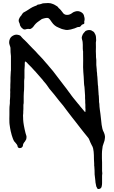

<svg xmlns="http://www.w3.org/2000/svg" viewBox="-20 -936 751 1264"><path d="M633 308Q622 310 619 302Q618 300 617 297Q616 294 614 292Q613 287 612 282Q611 277 610 272Q609 268 608.5 264Q608 260 608 256Q607 247 606 238.5Q605 230 604 221Q604 219 603.5 217Q603 215 603 213Q603 200 602.5 187Q602 174 601 161Q600 158 600 154.5Q600 151 600 148V141Q599 127 598.5 113Q598 99 598 85Q598 74 596.5 62.5Q595 51 593 41Q590 29 584 20Q579 11 575 1.5Q571 -8 567 -18Q566 -22 563.5 -25Q561 -28 559 -31Q546 -47 533 -63Q520 -79 507 -96L480 -131L454 -164Q446 -175 437.5 -185.5Q429 -196 421 -207Q409 -224 396 -240.5Q383 -257 369 -273Q337 -315 305 -352Q301 -358 297 -363.5Q293 -369 289 -375Q285 -380 281 -385.5Q277 -391 272 -396Q269 -400 266 -403Q263 -406 261 -410L219 -458Q216 -462 213 -465Q210 -468 207 -471Q197 -482 186.5 -493.5Q176 -505 165 -515Q161 -520 157 -524Q153 -528 147 -531Q147 -531 146 -531Q145 -531 144 -530V-527Q143 -525 143 -521Q143 -513 143 -505.5Q143 -498 142 -490Q141 -486 141.5 -482.5Q142 -479 141 -476V-429Q141 -426 141 -422.5Q141 -419 140 -415Q139 -409 139 -403Q139 -397 139 -390V-364Q139 -355 138.5 -346Q138 -337 137 -328Q136 -316 136 -304Q136 -292 136 -280Q136 -271 136 -262.5Q136 -254 134 -246V-236Q134 -228 134 -219Q134 -210 133 -202Q133 -197 133 -191.5Q133 -186 132 -181Q131 -174 132 -166Q132 -157 132.5 -148Q133 -139 134 -131L137 -111Q139 -98 142 -85.5Q145 -73 148 -60Q149 -57 150 -53.5Q151 -50 152 -47Q155 -40 154.5 -33.5Q154 -27 153 -20Q152 -17 148 -11Q146 -7 143.5 -3.5Q141 0 138 3Q134 9 133 12Q133 15 131 19V23Q127 39 109 39Q103 40 97 32Q97 31 96.5 30Q96 29 96 28Q95 20 90.5 14.5Q86 9 82 4Q80 1 77.5 -1.5Q75 -4 73 -6Q69 -12 68 -16L64 -26Q60 -37 57 -47Q54 -57 52 -67Q52 -69 51 -70Q48 -81 46.5 -93Q45 -105 43 -117Q43 -123 42 -127Q41 -141 41.5 -154.5Q42 -168 42 -181V-217Q42 -225 42.5 -232.5Q43 -240 44 -247Q45 -252 45 -256.5Q45 -261 45 -265Q45 -270 45 -275Q45 -280 46 -285Q47 -293 47 -301Q47 -309 47 -316Q48 -323 47.5 -329.5Q47 -336 47 -343Q48 -351 48 -359.5Q48 -368 48 -377Q49 -389 49 -401Q49 -413 49 -425Q50 -435 50 -444.5Q50 -454 51 -464Q52 -467 52 -473V-567Q50 -580 49.5 -592.5Q49 -605 49 -618Q49 -625 46 -632Q46 -634 44 -638Q36 -658 45 -680Q53 -698 76 -706Q89 -710 105 -705Q109 -704 112.5 -702Q116 -700 118 -697Q120 -695 120 -694Q131 -681 144 -670Q151 -663 157.5 -656.5Q164 -650 171 -642L197 -615Q206 -606 214.5 -597.5Q223 -589 231 -579L238 -572Q249 -560 260.5 -548Q272 -536 282 -523Q288 -516 294 -509.5Q300 -503 306 -495L329 -468Q348 -444 366 -419.5Q384 -395 403 -371Q411 -361 418.5 -351Q426 -341 433 -331L440 -322Q445 -314 451 -306.5Q457 -299 463 -291Q471 -281 479 -271.5Q487 -262 494 -253Q501 -246 507 -237Q524 -218 539 -199Q541 -198 542 -199V-200Q542 -204 542.5 -208.5Q543 -213 543 -217Q542 -222 542 -225.5Q542 -229 542 -233Q542 -240 542 -246.5Q542 -253 541 -260V-274Q540 -282 540 -289.5Q540 -297 540 -304V-306Q539 -317 538.5 -328.5Q538 -340 537 -351Q537 -358 536 -364Q535 -370 534 -376Q534 -379 533.5 -382.5Q533 -386 533 -389Q532 -400 532 -410Q532 -420 531 -430Q530 -446 528.5 -462Q527 -478 527 -494Q528 -516 527.5 -537Q527 -558 527 -580V-598Q527 -601 526 -602Q525 -610 525 -617Q525 -624 525 -631V-641Q525 -650 524 -659Q523 -668 520 -676V-678Q516 -688 521 -700Q524 -710 530 -717.5Q536 -725 543 -732L550 -735Q566 -741 581 -736L596 -727Q598 -726 599.5 -723.5Q601 -721 602 -719Q612 -704 612 -689Q612 -685 612.5 -680.5Q613 -676 613 -671Q613 -667 612 -663Q611 -659 611 -655Q612 -641 611.5 -626.5Q611 -612 611 -598Q611 -591 611.5 -584Q612 -577 612 -569Q612 -565 612 -560.5Q612 -556 613 -551Q614 -547 614 -541V-518Q614 -513 614 -508Q614 -503 615 -498Q616 -493 616 -487.5Q616 -482 617 -477Q617 -473 617 -469.5Q617 -466 618 -462Q618 -460 618.5 -458Q619 -456 619 -454Q619 -448 619.5 -442Q620 -436 621 -430Q621 -419 622.5 -407Q624 -395 624 -383Q624 -379 624.5 -375.5Q625 -372 626 -368V-363Q626 -352 627.5 -341Q629 -330 629 -319V-315Q631 -305 631 -295Q631 -285 632 -274Q632 -270 632 -266Q632 -262 633 -258Q633 -257 633.5 -255.5Q634 -254 634 -253Q634 -243 635 -234Q636 -225 637 -216L640 -194L641 -187Q642 -176 643.5 -165Q645 -154 646 -143L649 -115Q651 -102 654 -89Q657 -76 664 -64Q667 -58 668.5 -51.5Q670 -45 671 -39V-31Q670 -28 670 -22Q669 -10 664 2Q662 8 660 14Q658 20 656 26Q655 30 655 33.5Q655 37 654 41Q651 59 651 77V107Q652 120 652 133Q652 146 652 159V179Q652 184 652 189.5Q652 195 653 200Q654 202 653.5 205Q653 208 653 210Q652 215 652 220.5Q652 226 652 231V270Q652 281 649 293Q646 305 633 308ZM414 -739Q405 -741 395.5 -743Q386 -745 378 -749L364 -755Q338 -765 321 -790L309 -807Q306 -811 302 -814Q298 -818 293 -818Q289 -818 285.5 -818Q282 -818 279 -817Q274 -816 269.5 -815Q265 -814 260 -812Q259 -812 258 -811.5Q257 -811 256 -811L232 -794Q214 -782 200 -761Q197 -757 193 -753.5Q189 -750 184 -747Q178 -744 172 -745Q170 -746 165 -746Q160 -745 155 -744.5Q150 -744 145 -742Q136 -741 131 -746Q119 -754 114 -765Q111 -770 111 -774Q110 -781 106 -788Q100 -801 106 -813Q108 -818 111 -823Q114 -828 118 -832Q120 -833 121 -835Q122 -837 123 -839L130 -849Q131 -850 132 -851Q133 -852 134 -853L150 -862Q158 -867 165.5 -871.5Q173 -876 180 -881Q194 -890 210 -896Q220 -898 226 -904Q228 -906 232 -906Q234 -907 239 -907Q242 -908 245 -908.5Q248 -909 251 -910Q257 -913 263.5 -914Q270 -915 277 -915Q282 -916 298 -916Q314 -916 330 -909Q340 -905 350 -898Q353 -897 355.5 -895Q358 -893 360 -891Q362 -890 363 -888Q364 -886 365 -884Q373 -878 379 -871Q385 -864 391 -856Q393 -853 395 -850.5Q397 -848 399 -846Q405 -841 412 -839Q431 -835 449 -846Q451 -848 453 -849Q463 -857 474 -860Q498 -868 519 -853Q529 -846 532 -836Q535 -827 536.5 -818Q538 -809 536 -800Q535 -797 534.5 -794Q534 -791 535 -788Q537 -779 527.5 -776.5Q518 -774 516 -770L512 -764Q509 -762 506 -760Q503 -758 499 -758Q494 -759 489.5 -757Q485 -755 480 -753Q472 -749 463 -747Q454 -745 446 -742Q439 -741 430.5 -739.5Q422 -738 414 -739Z"/></svg>

Font: Lacquer
Style: Regular
Weight: 400
Designer: Eli Block, Niki Polyocan
Version: Version 1.100